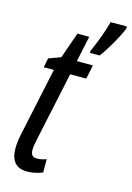

<svg xmlns="http://www.w3.org/2000/svg" viewBox="-116 -808 604 877"><g transform="rotate(15 186.0 -369.0)"><path d="M240 -597V-588H286C314 -625 356 -697 372 -738V-748H295C284 -706 265 -653 240 -597ZM102 10C124 10 153 5 175 -5V-68C161 -62 143 -59 131 -59C109 -59 101 -70 101 -93C101 -106 105 -126 109 -146L178 -470H254L268 -536H192L218 -658H162L119 -535L62 -514L53 -470H101L33 -151C27 -123 24 -99 24 -80C24 -24 47 10 102 10Z"/></g></svg>

Font: Noto Sans ExtraCondensed
Style: Italic
Weight: 400
Width: 2
Italic angle: -12°
Designer: Monotype Design Team
Foundry: Monotype Imaging Inc.
Version: Version 2.013